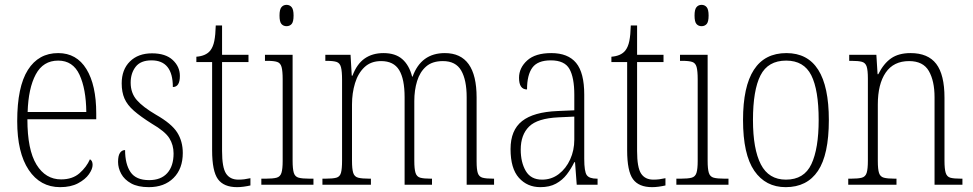

<svg xmlns="http://www.w3.org/2000/svg" viewBox="-20 -762 4014 792"><path d="M228 10Q146 10 98.5 -61Q51 -132 51 -262Q51 -404 95 -473.5Q139 -543 220 -543Q296 -543 336.5 -477Q377 -411 377 -294V-270H93Q93 -144 130.5 -83Q168 -22 232 -22Q279 -22 308 -47.5Q337 -73 351 -105Q362 -99 362 -82Q362 -65 347 -43.5Q332 -22 302 -6Q272 10 228 10ZM336 -300Q335 -395 308 -453.5Q281 -512 220 -512Q158 -512 127.5 -455Q97 -398 94 -300Z M594 10Q549 10 521 -5.5Q493 -21 480 -45Q467 -69 467 -94Q467 -120 475 -131.5Q483 -143 496 -143Q496 -85 518.5 -52Q541 -19 595 -19Q644 -19 670 -48Q696 -77 696 -129Q696 -164 678.5 -192Q661 -220 606 -252Q560 -281 532.5 -305Q505 -329 493.5 -355.5Q482 -382 482 -418Q482 -475 516 -508.5Q550 -542 607 -542Q663 -542 692.5 -514.5Q722 -487 722 -449Q722 -403 693 -403Q693 -513 605 -513Q560 -513 539.5 -486.5Q519 -460 519 -421Q519 -378 544.5 -349Q570 -320 623 -289Q688 -252 711 -215.5Q734 -179 734 -131Q734 -66 696 -28Q658 10 594 10Z M958 10Q903 10 879 -23Q855 -56 855 -142V-506H790V-528Q829 -531 847 -553Q859 -568 864 -593Q869 -618 870 -657H896V-536H1005V-506H896V-139Q896 -71 912.5 -46Q929 -21 963 -21Q977 -21 988 -22.5Q999 -24 1013 -27V3Q1000 6 985.5 8Q971 10 958 10Z M1162 -654Q1149 -654 1141 -663Q1133 -672 1133 -698Q1133 -723 1141 -732.5Q1149 -742 1162 -742Q1175 -742 1183 -732.5Q1191 -723 1191 -698Q1191 -672 1183 -663Q1175 -654 1162 -654ZM1058 0V-25H1077Q1106 -25 1121 -29Q1136 -33 1141 -49Q1146 -65 1146 -98V-435Q1146 -469 1141.5 -485.5Q1137 -502 1123.5 -506.5Q1110 -511 1083 -511H1073V-536H1187V-99Q1187 -65 1192 -49Q1197 -33 1212 -29Q1227 -25 1256 -25H1273V0Z M1310 0V-25H1323Q1353 -25 1367.5 -29Q1382 -33 1386.5 -49Q1391 -65 1391 -100V-433Q1391 -468 1386.5 -485Q1382 -502 1368.5 -506.5Q1355 -511 1327 -511H1322V-536H1426L1431 -450H1434Q1452 -498 1484 -520.5Q1516 -543 1562 -543Q1611 -543 1639.5 -518Q1668 -493 1680 -446H1682Q1717 -543 1815 -543Q1946 -543 1946 -360V-96Q1946 -63 1951 -48Q1956 -33 1970.5 -29Q1985 -25 2014 -25H2018V0H1905V-361Q1905 -432 1882.5 -471Q1860 -510 1807 -510Q1763 -510 1737.5 -487.5Q1712 -465 1700.5 -427.5Q1689 -390 1689 -345V-99Q1689 -65 1694 -49Q1699 -33 1713.5 -29Q1728 -25 1756 -25H1762V0H1649V-361Q1649 -436 1626.5 -473Q1604 -510 1552 -510Q1510 -510 1483.5 -485Q1457 -460 1444.5 -419Q1432 -378 1432 -331V-99Q1432 -65 1437 -49Q1442 -33 1457.5 -29Q1473 -25 1503 -25H1510V0Z M2209 10Q2155 10 2120.5 -28.5Q2086 -67 2086 -147Q2086 -225 2133.5 -262.5Q2181 -300 2280 -304L2349 -307V-371Q2349 -442 2329 -477.5Q2309 -513 2252 -513Q2198 -513 2176 -483Q2154 -453 2154 -393Q2121 -393 2121 -441Q2121 -482 2154.5 -512.5Q2188 -543 2254 -543Q2323 -543 2356.5 -502.5Q2390 -462 2390 -372V-107Q2390 -54 2400.5 -39.5Q2411 -25 2442 -25H2445V0H2359L2352 -93H2349Q2336 -66 2318 -42.5Q2300 -19 2273.5 -4.5Q2247 10 2209 10ZM2216 -21Q2255 -21 2285 -44Q2315 -67 2332 -104.5Q2349 -142 2349 -186V-281L2284 -278Q2197 -274 2162.5 -240Q2128 -206 2128 -145Q2128 -92 2149 -56.5Q2170 -21 2216 -21Z M2670 10Q2615 10 2591 -23Q2567 -56 2567 -142V-506H2502V-528Q2541 -531 2559 -553Q2571 -568 2576 -593Q2581 -618 2582 -657H2608V-536H2717V-506H2608V-139Q2608 -71 2624.5 -46Q2641 -21 2675 -21Q2689 -21 2700 -22.5Q2711 -24 2725 -27V3Q2712 6 2697.5 8Q2683 10 2670 10Z M2874 -654Q2861 -654 2853 -663Q2845 -672 2845 -698Q2845 -723 2853 -732.5Q2861 -742 2874 -742Q2887 -742 2895 -732.5Q2903 -723 2903 -698Q2903 -672 2895 -663Q2887 -654 2874 -654ZM2770 0V-25H2789Q2818 -25 2833 -29Q2848 -33 2853 -49Q2858 -65 2858 -98V-435Q2858 -469 2853.5 -485.5Q2849 -502 2835.5 -506.5Q2822 -511 2795 -511H2785V-536H2899V-99Q2899 -65 2904 -49Q2909 -33 2924 -29Q2939 -25 2968 -25H2985V0Z M3221 10Q3138 10 3091.5 -57.5Q3045 -125 3045 -267Q3045 -543 3224 -543Q3399 -543 3399 -267Q3399 -124 3354 -57Q3309 10 3221 10ZM3222 -21Q3297 -21 3327 -85Q3357 -149 3357 -267Q3357 -391 3326.5 -451.5Q3296 -512 3223 -512Q3148 -512 3117 -451Q3086 -390 3086 -267Q3086 -147 3118.5 -84Q3151 -21 3222 -21Z M3479 0V-25H3491Q3520 -25 3535 -29Q3550 -33 3555 -49Q3560 -65 3560 -99V-438Q3560 -472 3555 -487.5Q3550 -503 3535.5 -507Q3521 -511 3493 -511H3483V-536H3595L3600 -456H3603Q3625 -500 3656 -521.5Q3687 -543 3736 -543Q3808 -543 3842 -498.5Q3876 -454 3876 -359V-99Q3876 -65 3881 -49Q3886 -33 3900 -29Q3914 -25 3943 -25H3950V0H3835V-361Q3835 -428 3811.5 -469Q3788 -510 3730 -510Q3666 -510 3633.5 -462.5Q3601 -415 3601 -331V-98Q3601 -64 3606 -48.5Q3611 -33 3626 -29Q3641 -25 3670 -25H3678V0Z"/></svg>

Font: Noto Serif Ethiopic Condensed ExtraLight
Style: Regular
Weight: 200
Width: 3
Designer: Monotype Design Team
Foundry: Monotype Imaging Inc.
Version: Version 2.102; ttfautohint (v1.8.4.7-5d5b)